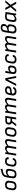

<svg xmlns="http://www.w3.org/2000/svg" viewBox="3901 -4646 757 8600"><g transform="rotate(-90 4280.0 -346.5)"><path d="M236 12Q136 12 91 -40.5Q46 -93 62 -193L82 -314Q98 -409 153 -454.5Q208 -500 306 -500Q401 -500 448.5 -449.5Q496 -399 481 -298L463 -179Q448 -79 392.5 -33.5Q337 12 236 12ZM244 -63Q306 -63 338.5 -92Q371 -121 381 -187L397 -288Q408 -359 382.5 -392Q357 -425 298 -425Q236 -425 205 -396Q174 -367 163 -302L146 -199Q135 -132 158 -97.5Q181 -63 244 -63Z M770 12Q670 12 625.5 -37.5Q581 -87 597 -184L638 -434Q647 -488 663 -524.5Q679 -561 703 -585Q727 -609 759 -624Q789 -639 821 -647.5Q853 -656 885.5 -663.5Q918 -671 947 -679.5Q976 -688 1000 -703Q1005 -706 1008 -704Q1011 -702 1012 -697L1020 -639Q1020 -631 1014 -626Q991 -609 956.5 -601.5Q922 -594 883.5 -587Q845 -580 807 -563Q771 -547 750 -517Q729 -487 721 -436L682 -190Q672 -126 693.5 -94.5Q715 -63 777 -63Q839 -63 870.5 -94Q902 -125 912 -187L929 -288Q939 -345 919 -367.5Q899 -390 858 -390Q815 -390 769 -364Q723 -338 688 -293L701 -375Q727 -404 758 -424Q789 -444 822.5 -455Q856 -466 891 -466Q959 -466 993 -424Q1027 -382 1013 -299L993 -177Q977 -83 923.5 -35.5Q870 12 770 12Z M1295 12Q1195 12 1150 -39.5Q1105 -91 1120 -185L1140 -308Q1156 -403 1209 -451.5Q1262 -500 1365 -500Q1422 -500 1463.5 -482Q1505 -464 1524 -430Q1543 -396 1532 -346Q1529 -335 1520 -335H1458Q1448 -335 1450 -346Q1456 -386 1429 -405.5Q1402 -425 1355 -425Q1291 -425 1261.5 -394Q1232 -363 1221 -298L1204 -190Q1194 -125 1219 -94Q1244 -63 1304 -63Q1357 -63 1383.5 -84.5Q1410 -106 1416 -141Q1417 -152 1427 -152H1490Q1500 -152 1498 -141Q1491 -69 1437.5 -28.5Q1384 12 1295 12Z M1620 0Q1610 0 1612 -10L1668 -366Q1673 -393 1676 -423.5Q1679 -454 1679 -478Q1679 -488 1689 -488H1750Q1755 -488 1757 -486Q1759 -484 1759 -479Q1759 -464 1759 -448Q1759 -432 1757 -414Q1807 -459 1848.5 -479.5Q1890 -500 1937 -500Q1987 -500 2015 -477Q2043 -454 2047 -407Q2100 -455 2144.5 -477.5Q2189 -500 2238 -500Q2304 -500 2331.5 -458.5Q2359 -417 2345 -334L2293 -10Q2291 0 2282 0H2218Q2208 0 2210 -11L2260 -327Q2268 -376 2255 -400.5Q2242 -425 2205 -425Q2172 -425 2134.5 -404.5Q2097 -384 2047 -340L1994 -10Q1993 -6 1990.5 -3Q1988 0 1983 0H1919Q1909 0 1911 -10L1961 -327Q1969 -376 1955.5 -400.5Q1942 -425 1905 -425Q1871 -425 1835.5 -405.5Q1800 -386 1748 -340L1695 -10Q1694 -6 1691.5 -3Q1689 0 1684 0Z M2632 12Q2532 12 2487 -40.5Q2442 -93 2458 -193L2478 -314Q2494 -409 2549 -454.5Q2604 -500 2702 -500Q2797 -500 2844.5 -449.5Q2892 -399 2877 -298L2859 -179Q2844 -79 2788.5 -33.5Q2733 12 2632 12ZM2640 -63Q2702 -63 2734.5 -92Q2767 -121 2777 -187L2793 -288Q2804 -359 2778.5 -392Q2753 -425 2694 -425Q2632 -425 2601 -396Q2570 -367 2559 -302L2542 -199Q2531 -132 2554 -97.5Q2577 -63 2640 -63Z M2935 0Q2929 0 2927.5 -3.5Q2926 -7 2930 -12L3022 -127Q3035 -144 3049 -160.5Q3063 -177 3079 -197V-198Q3040 -214 3019.5 -245Q2999 -276 2999 -319Q2999 -405 3045.5 -446.5Q3092 -488 3187 -488H3380Q3392 -488 3390 -479L3315 -10Q3313 0 3304 0H3241Q3230 0 3232 -10L3259 -184H3158L3024 -7Q3021 -3 3018 -1.5Q3015 0 3010 0ZM3170 -256H3271L3296 -415H3182Q3129 -415 3106.5 -393.5Q3084 -372 3084 -325Q3084 -293 3107 -274.5Q3130 -256 3170 -256Z M3471 0Q3461 0 3463 -10L3519 -366Q3524 -393 3527 -423.5Q3530 -454 3530 -478Q3530 -488 3540 -488H3601Q3606 -488 3608 -486Q3610 -484 3610 -479Q3610 -464 3610 -448Q3610 -432 3608 -414Q3658 -459 3699.5 -479.5Q3741 -500 3788 -500Q3838 -500 3866 -477Q3894 -454 3898 -407Q3951 -455 3995.5 -477.5Q4040 -500 4089 -500Q4155 -500 4182.5 -458.5Q4210 -417 4196 -334L4144 -10Q4142 0 4133 0H4069Q4059 0 4061 -11L4111 -327Q4119 -376 4106 -400.5Q4093 -425 4056 -425Q4023 -425 3985.5 -404.5Q3948 -384 3898 -340L3845 -10Q3844 -6 3841.5 -3Q3839 0 3834 0H3770Q3760 0 3762 -10L3812 -327Q3820 -376 3806.5 -400.5Q3793 -425 3756 -425Q3722 -425 3686.5 -405.5Q3651 -386 3599 -340L3546 -10Q3545 -6 3542.5 -3Q3540 0 3535 0Z M4482 12Q4386 12 4339 -38.5Q4292 -89 4307 -181L4328 -309Q4345 -407 4398 -453.5Q4451 -500 4547 -500Q4632 -500 4675 -466Q4718 -432 4718 -369Q4718 -296 4671 -257.5Q4624 -219 4544 -209L4391 -190L4388 -168Q4381 -116 4407.5 -89.5Q4434 -63 4489 -63Q4531 -63 4559.5 -79.5Q4588 -96 4592 -124Q4594 -135 4603 -135H4668Q4677 -135 4677 -125Q4677 -86 4651.5 -55Q4626 -24 4582 -6Q4538 12 4482 12ZM4403 -261 4533 -279Q4586 -287 4608.5 -306.5Q4631 -326 4631 -364Q4631 -393 4607 -409Q4583 -425 4539 -425Q4481 -425 4450.5 -396.5Q4420 -368 4411 -312Z M4744 0Q4732 0 4739 -12L4978 -474Q4986 -488 4996 -488H5066Q5077 -488 5080 -474L5173 -12Q5175 0 5164 0H5097Q5088 0 5087 -8L5035 -294Q5031 -318 5026.5 -342Q5022 -366 5018 -390H5017Q5006 -366 4994 -342Q4982 -318 4970 -294L4826 -8Q4822 0 4814 0Z M5426 12Q5361 12 5322.5 -8.5Q5284 -29 5271 -70Q5258 -111 5268 -175L5316 -478Q5318 -488 5326 -488H5390Q5400 -488 5400 -478L5350 -160Q5343 -113 5362 -86Q5381 -59 5430 -59Q5480 -59 5512 -82.5Q5544 -106 5551 -154L5558 -203Q5564 -244 5549 -266Q5534 -288 5496 -288Q5456 -288 5418.5 -265Q5381 -242 5345 -198L5357 -280Q5396 -320 5437.5 -341.5Q5479 -363 5526 -363Q5592 -363 5624 -322Q5656 -281 5644 -206L5636 -157Q5623 -73 5569 -30.5Q5515 12 5426 12Z M5911 12Q5811 12 5766 -39.5Q5721 -91 5736 -185L5756 -308Q5772 -403 5825 -451.5Q5878 -500 5981 -500Q6038 -500 6079.5 -482Q6121 -464 6140 -430Q6159 -396 6148 -346Q6145 -335 6136 -335H6074Q6064 -335 6066 -346Q6072 -386 6045 -405.5Q6018 -425 5971 -425Q5907 -425 5877.5 -394Q5848 -363 5837 -298L5820 -190Q5810 -125 5835 -94Q5860 -63 5920 -63Q5973 -63 5999.5 -84.5Q6026 -106 6032 -141Q6033 -152 6043 -152H6106Q6116 -152 6114 -141Q6107 -69 6053.5 -28.5Q6000 12 5911 12Z M6236 0Q6226 0 6228 -10L6284 -366Q6289 -393 6292 -423.5Q6295 -454 6295 -478Q6295 -488 6305 -488H6366Q6371 -488 6373 -486Q6375 -484 6375 -479Q6375 -464 6375 -448Q6375 -432 6373 -414Q6423 -459 6464.5 -479.5Q6506 -500 6553 -500Q6603 -500 6631 -477Q6659 -454 6663 -407Q6716 -455 6760.5 -477.5Q6805 -500 6854 -500Q6920 -500 6947.5 -458.5Q6975 -417 6961 -334L6909 -10Q6907 0 6898 0H6834Q6824 0 6826 -11L6876 -327Q6884 -376 6871 -400.5Q6858 -425 6821 -425Q6788 -425 6750.5 -404.5Q6713 -384 6663 -340L6610 -10Q6609 -6 6606.5 -3Q6604 0 6599 0H6535Q6525 0 6527 -10L6577 -327Q6585 -376 6571.5 -400.5Q6558 -425 6521 -425Q6487 -425 6451.5 -405.5Q6416 -386 6364 -340L6311 -10Q6310 -6 6307.5 -3Q6305 0 6300 0Z M7249 12Q7153 12 7111.5 -39Q7070 -90 7086 -190L7138 -520Q7152 -608 7203.5 -651.5Q7255 -695 7347 -695Q7424 -695 7464.5 -661Q7505 -627 7505 -563Q7505 -526 7492 -493.5Q7479 -461 7455 -437Q7431 -413 7398 -400V-399Q7456 -387 7477 -349Q7498 -311 7486 -240L7475 -172Q7461 -83 7402.5 -35.5Q7344 12 7249 12ZM7259 -63Q7315 -63 7349.5 -93Q7384 -123 7393 -180L7403 -246Q7410 -292 7387.5 -317Q7365 -342 7318 -342Q7299 -342 7278.5 -339.5Q7258 -337 7235.5 -331.5Q7213 -326 7189 -318L7169 -190Q7160 -122 7181 -92.5Q7202 -63 7259 -63ZM7200 -386 7211 -388Q7289 -403 7334.5 -423Q7380 -443 7399.5 -474Q7419 -505 7419 -551Q7419 -586 7397.5 -604Q7376 -622 7335 -622Q7286 -622 7258 -597.5Q7230 -573 7222 -524Z M7713 12Q7661 12 7634 -13Q7607 -38 7599.5 -82Q7592 -126 7601 -182L7621 -308Q7638 -412 7690 -456Q7742 -500 7842 -500Q7894 -500 7938.5 -489.5Q7983 -479 8041 -475L7985 -122Q7981 -95 7977.5 -66.5Q7974 -38 7974 -10Q7974 0 7962 0H7907Q7897 0 7897 -10Q7897 -26 7898 -43Q7899 -60 7900 -77Q7854 -33 7805.5 -10.5Q7757 12 7713 12ZM7745 -63Q7779 -63 7816.5 -82.5Q7854 -102 7906 -148L7948 -414Q7924 -419 7894 -422Q7864 -425 7842 -425Q7775 -425 7744.5 -395Q7714 -365 7703 -301L7683 -179Q7675 -127 7687 -95Q7699 -63 7745 -63Z M8057 0Q8051 0 8050 -4Q8049 -8 8053 -12L8260 -251L8138 -476Q8135 -481 8137.5 -484.5Q8140 -488 8146 -488H8220Q8229 -488 8231 -482L8277 -391Q8288 -371 8297.5 -351Q8307 -331 8317 -311H8318Q8335 -331 8352 -351Q8369 -371 8385 -390L8463 -482Q8466 -486 8469 -487Q8472 -488 8476 -488H8552Q8558 -488 8559.5 -484.5Q8561 -481 8556 -476L8363 -254L8497 -12Q8500 -8 8497.5 -4Q8495 0 8489 0H8415Q8409 0 8405 -6L8351 -109Q8340 -130 8329.5 -150.5Q8319 -171 8308 -192H8307Q8289 -170 8272 -150Q8255 -130 8238 -110L8151 -6Q8146 0 8138 0Z"/></g></svg>

Font: Sofia Sans Hairline
Style: Italic
Weight: 1
Italic angle: -9°
Designer: Botio Nikoltchev, Ani Petrova
Foundry: lettersoup
Version: Version 4.102